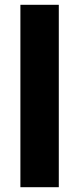

<svg xmlns="http://www.w3.org/2000/svg" viewBox="-20 -780 331 800"><path d="M225 0H65V-760H225Z"/></svg>

Font: Noto Sans Ethiopic SemiCondensed ExtraBold
Style: Regular
Weight: 800
Width: 4
Designer: Monotype Design Team
Foundry: Monotype Imaging Inc.
Version: Version 2.102; ttfautohint (v1.8.4.7-5d5b)